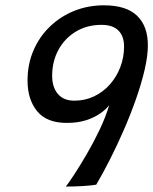

<svg xmlns="http://www.w3.org/2000/svg" viewBox="-20 -702 577 723"><path d="M342.4 -6.6Q326.1 -3.5 292.2 -1.4Q258.4 0.6 227.9 0.6Q238.8 -13.2 260.1 -45.8Q281.4 -78.4 306.8 -121.9Q332.3 -165.5 355 -213.2Q377.8 -260.9 391.2 -305.9Q379.9 -290.9 358.3 -275.5Q336.7 -260.1 305.2 -249.6Q273.6 -239.2 231.1 -239.2Q155.9 -239.2 119.8 -283.3Q83.7 -327.5 83.7 -398.4Q83.7 -460.2 106 -511.9Q128.2 -563.6 167.8 -601.8Q207.3 -640 259.4 -661Q311.6 -682 371.4 -682Q455.3 -682 496.1 -642.8Q536.8 -603.6 536.8 -531.3Q536.8 -491.3 524.6 -439Q512.4 -386.8 491.9 -328.5Q471.4 -270.2 445.9 -211.8Q420.4 -153.3 393.5 -100.5Q366.7 -47.7 342.4 -6.6ZM362.1 -608.4Q307.6 -608.4 265.6 -583Q223.6 -557.6 200 -514.2Q176.4 -470.8 176.4 -416.3Q176.4 -373.8 197.8 -348.4Q219.2 -322.9 259.8 -322.9Q300.8 -322.9 335 -339.5Q369.3 -356.1 394.5 -384.8Q419.6 -413.4 433.4 -450.2Q447.2 -486.9 447.2 -526.9Q447.2 -565.6 425.9 -587Q404.7 -608.4 362.1 -608.4Z"/></svg>

Font: Grandstander Thin
Style: Italic
Weight: 100
Italic angle: -15°
Designer: Tyler Finck
Foundry: Etcetera Type Co
Version: Version 1.200